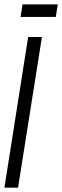

<svg xmlns="http://www.w3.org/2000/svg" viewBox="-28 -872 288 892"><path d="M-7.5 0 102.8 -700H166.8L55.8 0ZM67.6 -793.3 76.8 -851.7H240.4L231.2 -793.3Z"/></svg>

Font: Georama ExtraCondensed Thin
Style: Italic
Weight: 100
Width: 2
Italic angle: -9°
Designer: Jean-Baptiste Levee
Foundry: Production Type
Version: Version 1.001